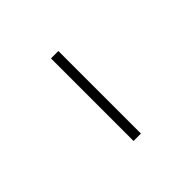

<svg xmlns="http://www.w3.org/2000/svg" viewBox="-170 -1049 1340 1340"><g transform="rotate(-45 500.0 -379.5)"><path d="M463 -787H536V28H463Z"/></g></svg>

Font: DotGothic16
Style: Regular
Weight: 400
Designer: Fontworks Inc.
Foundry: Fontworks Inc.
Version: Version 1.100